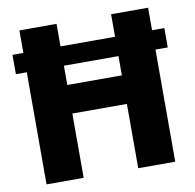

<svg xmlns="http://www.w3.org/2000/svg" viewBox="-79 -792 888 873"><g transform="rotate(-10 364.5 -355.5)"><path d="M237.8 -710.9V-606.9H489.7V-710.9H660.6V-606.9H717.3V-517.6H660.6V0H489.7V-296.9H237.8V0H66.4V-517.6H16.1V-606.9H66.4V-710.9ZM237.8 -428.7H489.7V-517.6H237.8Z"/></g></svg>

Font: Vazirmatn RD UI FD Black
Style: Regular
Weight: 900
Designer: Saber Rastikerdar
Foundry: Saber Rastikerdar
Version: Version 33.003